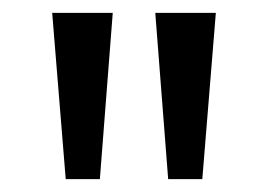

<svg xmlns="http://www.w3.org/2000/svg" viewBox="-20 -813 416 298"><path d="M82 -535 61 -793H155L135 -535ZM241 -535 221 -793H315L294 -535Z"/></svg>

Font: Noto Sans Kannada ExtraCondensed
Style: Regular
Weight: 400
Width: 2
Designer: Jelle Bosma - Monotype Design Team
Foundry: Monotype Imaging Inc.
Version: Version 2.005; ttfautohint (v1.8.4.7-5d5b)